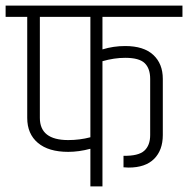

<svg xmlns="http://www.w3.org/2000/svg" viewBox="-40 -664 670 684"><path d="M282 -604H102V-244Q102 -165 203 -165Q244 -165 282 -175ZM282 0V-134Q241 -123 203 -123Q133 -123 95 -155Q57 -187 57 -244V-604H-20V-644H610V-604H325V-488Q364 -500 406 -500Q472 -500 506 -468.5Q540 -437 540 -383V-183Q540 -129 509 -98Q478 -67 418 -67L400 -68V-109Q453 -108 474 -127Q495 -146 495 -183V-383Q495 -420 475.5 -439Q456 -458 406 -458Q367 -458 325 -446V0Z"/></svg>

Font: Khand Light
Style: Regular
Weight: 300
Designer: Devanagari: Sanchit Sawaria, Jyotish Sonowal; Latin: Satya Rajpurohit
Foundry: Indian Type Foundry
Version: Version 1.101;PS 1.0;hotconv 1.0.78;makeotf.lib2.5.61930; tt